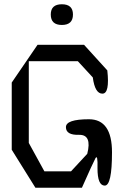

<svg xmlns="http://www.w3.org/2000/svg" viewBox="-20 -870 590 900"><path d="M505 -156Q505 0 471 0Q437 0 437 -81Q439 -150 427 -127.5Q415 -105 364 10H146L35 -168V-483L156 -660H374L483 -540Q495 -431 460 -431Q425 -431 415 -507L345 -583H115V-200L188 -67H313L389 -149Q412 -239 351 -238Q289 -236 289 -274Q289 -311 397 -311Q505 -311 505 -156ZM322 -802Q322 -753 270 -753Q218 -753 218 -802Q218 -850 270 -850Q322 -850 322 -802Z"/></svg>

Font: Syne Mono
Style: Regular
Weight: 400
Monospace: yes
Designer: Lucas Descroix
Foundry: Bonjour Monde
Version: Version 2.000; ttfautohint (v1.8.3)